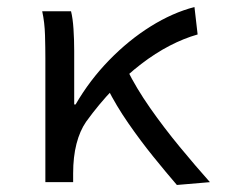

<svg xmlns="http://www.w3.org/2000/svg" viewBox="-20 -518 640 546"><path d="M109 0V-353Q109 -382 108 -418Q107 -454 100 -486H182Q187 -466 189 -435.5Q191 -405 191 -373V-221H195Q235 -290 290.5 -347Q346 -404 408.5 -443Q471 -482 533 -498L542 -420Q503 -409 462.5 -388Q422 -367 381.5 -336Q341 -305 301.5 -264Q262 -223 225 -172Q207 -146 197.5 -109Q188 -72 188 -25V0ZM483 8Q452 -28 416 -72.5Q380 -117 345 -167.5Q310 -218 285 -268L341 -321Q367 -268 406.5 -211.5Q446 -155 491 -100.5Q536 -46 577 0Z"/></svg>

Font: Source Code Variable
Style: Regular
Weight: 400
Monospace: yes
Designer: Paul D. Hunt, Teo Tuominen
Foundry: Adobe Systems Incorporated
Version: Version 1.010;hotconv 1.0.106;makeotfexe 2.5.65593